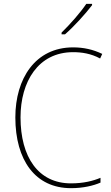

<svg xmlns="http://www.w3.org/2000/svg" viewBox="-20 -971 581 1001"><path d="M460 -944V-951H430C399 -905 346 -845 301 -801V-792H319C367 -834 425 -898 460 -944ZM361 -699C406 -699 454 -692 502 -666L513 -690C465 -713 416 -724 361 -724C164 -724 60 -561 60 -359C60 -136 164 10 350 10C414 10 467 -3 504 -19V-44C466 -28 416 -15 350 -15C179 -15 87 -153 87 -359C87 -545 179 -699 361 -699Z"/></svg>

Font: Noto Sans Gurmukhi SemiCondensed Thin
Style: Regular
Weight: 100
Width: 4
Designer: Jelle Bosma - Monotype Design Team
Foundry: Monotype Imaging Inc.
Version: Version 2.004